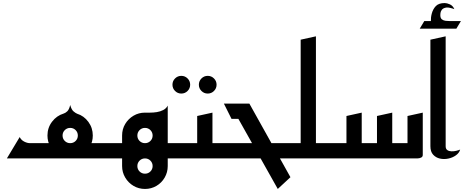

<svg xmlns="http://www.w3.org/2000/svg" viewBox="-20 -1038 3040 1258"><path d="M25 0 109 -140Q119 -120 139 -110Q159 -100 177 -100H380L440 0ZM175 0V-100H375L440 0ZM440 0 505 -100H705V0ZM440 0Q399 0 365 -20Q331 -40 311 -74.5Q291 -109 291 -150Q291 -201 321 -240.5Q351 -280 397 -294Q408 -297 420.5 -308.5Q433 -320 440 -350Q448 -320 461.5 -308.5Q475 -297 485 -293Q530 -279 559 -239.5Q588 -200 588 -150Q588 -109 568 -74.5Q548 -40 514.5 -20Q481 0 440 0ZM440 -100Q461 -100 475.5 -114.5Q490 -129 490 -150Q490 -171 475.5 -185.5Q461 -200 440 -200Q419 -200 404.5 -185.5Q390 -171 390 -150Q390 -129 404.5 -114.5Q419 -100 440 -100Z M930 0 995 -100H1192V0ZM1079 -150 930 -300Q943 -300 964 -300Q985 -300 1007.5 -303.5Q1030 -307 1049.5 -317Q1069 -327 1079 -346ZM930 0Q889 0 855 -20Q821 -40 800.5 -74.5Q780 -109 780 -150Q780 -192 800.5 -226Q821 -260 855 -280Q889 -300 930 -300Q971 -300 1005 -280Q1039 -260 1059 -226Q1079 -192 1079 -150Q1079 -109 1059 -74.5Q1039 -40 1005 -20Q971 0 930 0ZM930 -100Q951 -100 965.5 -114.5Q980 -129 980 -150Q980 -171 965.5 -185.5Q951 -200 930 -200Q909 -200 894.5 -185.5Q880 -171 880 -150Q880 -129 894.5 -114.5Q909 -100 930 -100ZM780 50V-150H794V50ZM665 0V-100H865L930 0ZM1035 50V-150H1079V50ZM930 200Q889 200 855 180Q821 160 800.5 125.5Q780 91 780 50Q780 8 800.5 -26Q821 -60 855 -80Q889 -100 930 -100Q971 -100 1005 -80Q1039 -60 1059 -26Q1079 8 1079 50Q1079 91 1059 125.5Q1039 160 1005 180Q971 200 930 200ZM930 100Q951 100 965.5 85.5Q980 71 980 50Q980 29 965.5 14.5Q951 0 930 0Q909 0 894.5 14.5Q880 29 880 50Q880 71 894.5 85.5Q909 100 930 100Z M1341 -425Q1317 -425 1300 -442Q1283 -459 1283 -483Q1283 -507 1300 -524Q1317 -541 1341 -541Q1365 -541 1382 -524Q1399 -507 1399 -483Q1399 -459 1382 -442Q1365 -425 1341 -425ZM1168 -425Q1144 -425 1127 -442Q1110 -459 1110 -483Q1110 -507 1127 -524Q1144 -541 1168 -541Q1192 -541 1209 -524Q1226 -507 1226 -483Q1226 -459 1209 -442Q1192 -425 1168 -425Z M1272 0V-100H1492V0ZM1152 0V-100H1272V-278L1372 -300V-23Q1372 -11 1362 -6Q1352 -1 1342 -0.5Q1332 0 1332 0Z M1452 0V-100H1870V0ZM1800 200 1542 -259H1497L1447 -359H1614L1883 123Z M1950 0V-100H2170V0ZM1830 0V-100H1950V-778L2050 -800V-23Q2050 -11 2040 -6Q2030 -1 2020 -0.5Q2010 0 2010 0Z M2130 0V-100H2250V-278L2350 -300V-100H2450V-278L2550 -300V-100H2650V-278L2750 -300V-23Q2750 -11 2740 -6Q2730 -1 2720 -0.5Q2710 0 2710 0Z M2803 -859V-892Q2803 -911 2804 -922.5Q2805 -934 2809 -949Q2817 -979 2836 -998.5Q2855 -1018 2894 -1018Q2908 -1018 2927.5 -1009.5Q2947 -1001 2957 -978Q2951 -981 2931 -986Q2911 -991 2897 -987Q2881 -983 2874 -972.5Q2867 -962 2866 -952.5Q2865 -943 2865 -939Q2865 -919 2875.5 -911Q2886 -903 2900.5 -901.5Q2915 -900 2927 -900H2953L2954 -859ZM2730 -850 2760 -900H3000L2970 -850Z M2995 -58Q2989 -36 2967.5 -20.5Q2946 -5 2917.5 1Q2889 7 2862.5 1Q2836 -5 2818 -24.5Q2800 -44 2800 -80V-778L2900 -800V-80Q2900 -62 2911 -54.5Q2922 -47 2938 -46.5Q2954 -46 2970 -50Q2986 -54 2995 -58Z"/></svg>

Font: Reem Kufi
Style: Regular
Weight: 400
Designer: Khaled Hosny
Version: Version 1.6